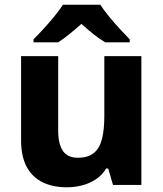

<svg xmlns="http://www.w3.org/2000/svg" viewBox="-20 -786 693 816"><path d="M580.8 -547.5V0H460.3L439.9 -69.7H431.2Q414.2 -41.7 387.5 -24Q360.9 -6.3 329.2 1.8Q297.5 10 263.2 10Q206 10 162.1 -10.8Q118.3 -31.7 93.9 -76Q69.6 -120.4 69.6 -190.4V-547.5H227.3V-231.4Q227.3 -174.2 247.2 -144.9Q267.1 -115.6 310.6 -115.6Q354.4 -115.6 379.1 -136Q403.9 -156.5 413.7 -196.3Q423.4 -236.1 423.4 -293.4V-547.5ZM406.2 -766Q420.9 -743.3 443.4 -715.8Q465.9 -688.3 489.8 -662.5Q513.6 -636.7 531.2 -619V-606H427.5Q401.5 -621.3 376.8 -641.1Q352.2 -660.9 325.9 -684.5Q299.5 -660.9 276.2 -642Q253 -623 227 -606H122.5V-619Q141.5 -637.7 165 -663.3Q188.5 -689 210.8 -716.2Q233.2 -743.3 247.5 -766Z"/></svg>

Font: Noto Sans Oriya
Style: Regular
Weight: 400
Designer: Amélie Bonet and Sol Matas
Foundry: Google LLC
Version: Version 2.006